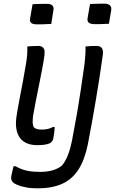

<svg xmlns="http://www.w3.org/2000/svg" viewBox="-20 -787 640 1049"><path d="M260 -656Q250 -656 240 -655.5Q230 -655 220 -654.5Q210 -654 200 -654Q190 -654 179 -654Q167 -654 158 -657.5Q149 -661 145.5 -669Q142 -677 145 -690L158 -764Q167 -765 177.5 -765Q188 -765 198 -765.5Q208 -766 218 -766Q228 -766 238 -766Q257 -766 266.5 -756.5Q276 -747 271 -726ZM575 -657Q565 -657 555 -656.5Q545 -656 535 -655.5Q525 -655 515 -655Q505 -655 495 -655Q483 -655 473.5 -658.5Q464 -662 460 -670Q456 -678 459 -691L472 -765Q481 -766 491.5 -766Q502 -766 512 -766.5Q522 -767 532 -767Q542 -767 552 -767Q571 -767 581 -757.5Q591 -748 587 -727ZM189 -536Q199 -536 206.5 -533Q214 -530 218 -523Q223 -518 223.5 -508.5Q224 -499 223 -485Q217 -444 209 -402.5Q201 -361 192.5 -319Q184 -277 176 -236.5Q168 -196 161 -156Q158 -132 158.5 -117.5Q159 -103 164 -92Q172 -85 182 -82Q192 -79 208 -79Q224 -79 239 -82Q254 -85 269 -93H279Q278 -79 276.5 -65Q275 -51 272 -35Q271 -23 265 -15.5Q259 -8 252 -4Q237 2 220.5 4Q204 6 185 6Q150 6 126 -4.5Q102 -15 88 -35Q74 -55 69.5 -82.5Q65 -110 69 -143Q77 -196 86.5 -245Q96 -294 105 -341.5Q114 -389 122 -438Q127 -467 128.5 -489.5Q130 -512 129 -533Q138 -534 148 -534.5Q158 -535 169 -535.5Q180 -536 189 -536ZM509 -536Q521 -536 529 -531Q537 -526 540.5 -516Q544 -506 542 -489Q533 -425 523.5 -362.5Q514 -300 503.5 -239.5Q493 -179 482.5 -119Q472 -59 460 1Q443 86 408.5 139.5Q374 193 319 217.5Q264 242 185 242Q149 242 121 236.5Q93 231 74 223Q55 215 48 206Q43 200 41.5 191.5Q40 183 42 173Q45 159 48 146.5Q51 134 54 121H64Q84 132 103.5 139Q123 146 146 149Q169 152 199 152Q236 152 265.5 144Q295 136 318 118Q338 94 351 60.5Q364 27 373 -17Q387 -89 399 -158Q411 -227 421.5 -297Q432 -367 442 -439Q445 -468 446.5 -490Q448 -512 447 -533Q462 -535 477.5 -535.5Q493 -536 509 -536Z"/></svg>

Font: Rec Mono Semicasual
Style: Italic
Weight: 400
Italic angle: -10°
Version: Version 1.085; ttfautohint (v1.8.4.7-5d5b)